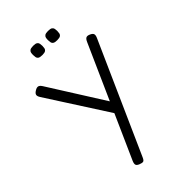

<svg xmlns="http://www.w3.org/2000/svg" viewBox="-251 -722 1012 1012"><g transform="rotate(-45 254.5 -216.0)"><path d="M163 201Q148 195 145.5 186.5Q143 178 150 162L423 -450Q430 -466 438.5 -470Q447 -474 462 -467Q477 -460 479 -451Q481 -442 474 -427L200 187Q193 203 185.5 205Q178 207 163 201ZM268 -70 43 -420Q34 -434 36 -443Q38 -452 51 -460Q65 -469 74.5 -467Q84 -465 93 -451L298 -126ZM318 -568Q301 -568 294 -573Q287 -578 285.5 -586.5Q284 -595 284 -603Q284 -612 285.5 -619.5Q287 -627 294 -632Q301 -637 318 -637Q336 -637 343 -632Q350 -627 351.5 -619Q353 -611 353 -603Q353 -595 351.5 -586.5Q350 -578 343 -573Q336 -568 318 -568ZM208 -568Q190 -568 183 -573Q176 -578 174.5 -586.5Q173 -595 173 -603Q173 -612 174.5 -619.5Q176 -627 183 -632Q190 -637 208 -637Q225 -637 232 -632Q239 -627 240.5 -619Q242 -611 242 -603Q242 -595 240.5 -586.5Q239 -578 232 -573Q225 -568 208 -568Z"/></g></svg>

Font: Fredoka Light
Style: Regular
Weight: 300
Designer: Ben Nathan
Foundry: Milena B. Brandão, Ben Nathan
Version: Version 2.001